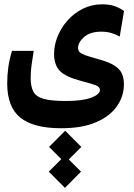

<svg xmlns="http://www.w3.org/2000/svg" viewBox="-20 -423 626 898"><path d="M266.1 176.8Q136.7 176.8 75.2 127.2Q13.7 77.6 13.7 -32.7Q13.7 -70.3 18.8 -107.7Q23.9 -145 36.1 -185.1H137.7Q131.3 -143.6 127.4 -117.4Q123.5 -91.3 123.5 -58.1Q123.5 -17.1 136.5 6.3Q149.4 29.8 185.1 39.6Q220.7 49.3 287.6 49.3Q366.2 49.3 406.7 33.9Q447.3 18.6 447.3 -2.4Q447.3 -16.6 428 -24.2Q408.7 -31.7 359.4 -44.4Q285.2 -64 259 -92.3Q232.9 -120.6 232.9 -170.4Q232.9 -211.9 249.5 -252.9Q266.1 -293.9 296.4 -327.9Q326.7 -361.8 367.9 -382.3Q409.2 -402.8 458.5 -402.8Q492.2 -402.8 516.4 -394.3Q540.5 -385.7 560.1 -371.6L540 -252Q522.9 -261.7 501.7 -268.3Q480.5 -274.9 454.1 -274.9Q401.4 -274.9 373.3 -249.8Q345.2 -224.6 345.2 -199.7Q345.2 -187.5 351.8 -179.9Q358.4 -172.4 378.4 -165Q398.4 -157.7 439 -146.5Q490.2 -132.8 516.1 -115.7Q542 -98.6 550.8 -77.4Q559.6 -56.2 559.6 -28.8Q559.6 26.4 527.3 73.2Q495.1 120.1 429.9 148.4Q364.7 176.8 266.1 176.8ZM283.7 455.6 208 379.9 266.6 321.3 209.5 264.2 284.7 188.5 360.4 264.2 301.8 322.8 358.9 379.9Z"/></svg>

Font: CaskaydiaCove NFP SemiBold
Style: Regular
Weight: 600
Designer: Aaron Bell
Foundry: Saja Typeworks
Version: Version 2111.001; VTT 6.35;Nerd Fonts 3.1.1